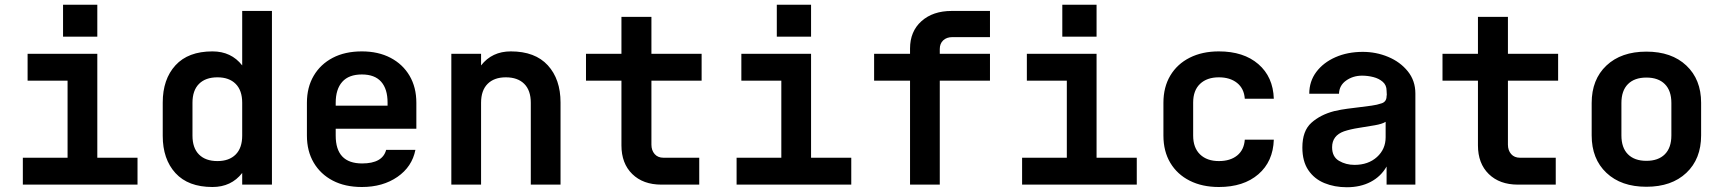

<svg xmlns="http://www.w3.org/2000/svg" viewBox="-20 -776 7240 807"><path d="M76 0V-113H264V-437H96V-550H389V-113H558V0ZM245 -756H389V-622H245Z M1123 0H998V-49Q952 10 873 10Q771 10 717.5 -48.5Q664 -107 664 -205V-345Q664 -443 717.5 -501.5Q771 -560 873 -560Q952 -560 998 -501V-730H1123ZM894 -451Q844 -451 816.5 -423.5Q789 -396 789 -344V-206Q789 -154 816.5 -126.5Q844 -99 894 -99Q943 -99 970.5 -126.5Q998 -154 998 -206V-344Q998 -396 970.5 -423.5Q943 -451 894 -451Z M1501 10Q1430 10 1378.5 -17Q1327 -44 1298.5 -92.5Q1270 -141 1270 -206V-344Q1270 -409 1298.5 -457.5Q1327 -506 1378.5 -533Q1430 -560 1501 -560Q1570 -560 1621.5 -533Q1673 -506 1701.5 -457.5Q1730 -409 1730 -344V-235H1391V-206Q1391 -89 1502 -89Q1588 -89 1603 -146H1726Q1712 -75 1650.5 -32.5Q1589 10 1501 10ZM1391 -332H1609V-345Q1609 -402 1582 -432.5Q1555 -463 1501 -463Q1446 -463 1418.5 -432Q1391 -401 1391 -344Z M1877 0V-550H2002V-501Q2048 -560 2127 -560Q2229 -560 2282.5 -501.5Q2336 -443 2336 -345V0H2211V-344Q2211 -396 2183.5 -423.5Q2156 -451 2106 -451Q2057 -451 2029.5 -423.5Q2002 -396 2002 -344V0Z M2760 0Q2683 0 2637.5 -44.5Q2592 -89 2592 -165V-437H2443V-550H2592V-705H2718V-550H2929V-437H2718V-168Q2718 -144 2731.5 -128.5Q2745 -113 2769 -113H2919V0Z M3076 0V-113H3264V-437H3096V-550H3389V-113H3558V0ZM3245 -756H3389V-622H3245Z M3805 0V-437H3654V-550H3805V-572Q3805 -644 3853 -687Q3901 -730 3980 -730H4141V-620H3983Q3959 -620 3944.5 -606.5Q3930 -593 3930 -570V-550H4141V-437H3930V0Z M4276 0V-113H4464V-437H4296V-550H4589V-113H4758V0ZM4445 -756H4589V-622H4445Z M5103 10Q5033 10 4980.5 -16.5Q4928 -43 4899 -91.5Q4870 -140 4870 -206V-344Q4870 -410 4899 -458.5Q4928 -507 4980.5 -533.5Q5033 -560 5103 -560Q5207 -560 5269 -506.5Q5331 -453 5334 -361H5212Q5209 -404 5179.5 -427.5Q5150 -451 5103 -451Q5053 -451 5024 -423.5Q4995 -396 4995 -345V-206Q4995 -155 5024 -127Q5053 -99 5103 -99Q5151 -99 5180 -122.5Q5209 -146 5212 -189H5334Q5331 -97 5269 -43.5Q5207 10 5103 10Z M5641 11Q5589 11 5546.5 -6.5Q5504 -24 5479 -61Q5454 -98 5454 -156Q5454 -226 5492 -260Q5530 -294 5588 -309Q5619 -316 5643 -319Q5667 -322 5691 -325Q5715 -328 5745 -332Q5768 -335 5788 -342Q5808 -349 5808 -372V-375H5809L5808 -395Q5808 -418 5792 -432Q5776 -446 5752.5 -452Q5729 -458 5705 -458Q5667 -458 5638 -437.5Q5609 -417 5608 -382H5483Q5483 -434 5512.5 -473.5Q5542 -513 5593 -535.5Q5644 -558 5708 -558Q5764 -558 5814.5 -537Q5865 -516 5897 -476.5Q5929 -437 5929 -383V0H5808V-76Q5784 -34 5741 -11.5Q5698 11 5641 11ZM5673 -83Q5731 -83 5767.5 -116Q5804 -149 5804 -199V-264Q5790 -255 5758.5 -249.5Q5727 -244 5691.5 -238.5Q5656 -233 5629 -224Q5579 -206 5579 -157Q5579 -117 5608 -100Q5637 -83 5673 -83Z M6360 0Q6283 0 6237.5 -44.5Q6192 -89 6192 -165V-437H6043V-550H6192V-705H6318V-550H6529V-437H6318V-168Q6318 -144 6331.5 -128.5Q6345 -113 6369 -113H6519V0Z M6900 9Q6794 9 6732 -49.5Q6670 -108 6670 -207V-343Q6670 -442 6732 -500.5Q6794 -559 6900 -559Q7006 -559 7068 -500.5Q7130 -442 7130 -344V-207Q7130 -108 7068 -49.5Q7006 9 6900 9ZM6900 -100Q6950 -100 6977.5 -127.5Q7005 -155 7005 -207V-343Q7005 -395 6977.5 -422.5Q6950 -450 6900 -450Q6850 -450 6822.5 -422.5Q6795 -395 6795 -343V-207Q6795 -155 6822.5 -127.5Q6850 -100 6900 -100Z"/></svg>

Font: Tiny
Style: Bold
Weight: 700
Monospace: yes
Designer: Philipp Nurullin, Konstantin Bulenkov
Foundry: JetBrains
Version: Version 2.251; ttfautohint (v1.8.4.7-5d5b)